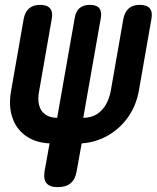

<svg xmlns="http://www.w3.org/2000/svg" viewBox="-20 -760 645 790"><path d="M218 10Q184.5 10 171.3 -6.3Q158.1 -22.5 163.5 -56L184 -170Q126.1 -172.8 86.6 -200.6Q47.2 -228.3 30.9 -276.2Q14.6 -324.1 25.6 -385.7L77.4 -681.9Q82.8 -710.6 99.7 -725.3Q116.6 -740 145.3 -740Q174 -740 186.2 -725.3Q198.3 -710.6 192.9 -681.9L141.1 -385.7Q134.5 -351.7 141 -326.9Q147.5 -302.1 166.7 -288.7Q185.9 -275.3 215.2 -275.3L287.5 -686.3Q291.9 -713.3 307.4 -726.6Q323 -740 350 -740Q377 -740 388.2 -726.6Q399.3 -713.3 394.9 -686.3L322.6 -275.3Q352.9 -275.3 375.9 -288.7Q398.9 -302.1 414 -326.9Q429.1 -351.7 435.7 -385.7L487.5 -681.9Q492.9 -710.6 509.8 -725.3Q526.7 -740 555.4 -740Q584.1 -740 596.3 -725.3Q608.4 -710.6 603 -681.9L551.2 -385.7Q540.2 -325.5 507.1 -278.3Q473.9 -231.1 424.6 -202.7Q375.3 -174.2 316 -170L295.5 -56Q290.1 -22.5 270.8 -6.3Q251.5 10 218 10Z"/></svg>

Font: Maple Mono
Style: Italic
Weight: 400
Italic angle: -10°
Monospace: yes
Designer: subframe7536
Version: Version 7.300